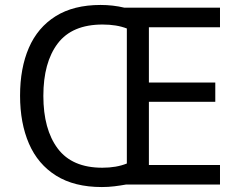

<svg xmlns="http://www.w3.org/2000/svg" viewBox="-20 -745 968 775"><path d="M386 -725Q436 -725 482 -714H868V-635H581V-412H849V-334H581V-79H868V0H488Q466 4 441.5 7Q417 10 391 10Q280 10 206.5 -36Q133 -82 97 -165Q61 -248 61 -359Q61 -470 96.5 -552Q132 -634 204.5 -679.5Q277 -725 386 -725ZM394 -646Q271 -646 213 -569.5Q155 -493 155 -358Q155 -223 213 -145.5Q271 -68 393 -68Q450 -68 492 -85V-630Q451 -646 394 -646Z"/></svg>

Font: Noto Sans Kaithi
Style: Regular
Weight: 400
Designer: Monotype Design Team
Foundry: Monotype Imaging Inc.
Version: Version 2.005; ttfautohint (v1.8.4.7-5d5b)